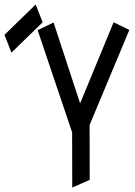

<svg xmlns="http://www.w3.org/2000/svg" viewBox="-20 -839 602 859"><path d="M0 -683.1 139.6 -818.8 170.9 -739.3 31.2 -603.5ZM380.9 -279.8 381.3 -34.2 303.2 0 302.7 -246.6 148.4 -704.1 219.7 -738.3 338.4 -376.5 488.3 -739.3 558.6 -705.1Z"/></svg>

Font: NovaMono
Style: Regular
Weight: 400
Monospace: yes
Version: Version 1.2